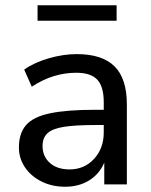

<svg xmlns="http://www.w3.org/2000/svg" viewBox="-20 -702 573 731"><path d="M228 9Q178 9 138 -11Q98 -31 75 -65Q52 -99 52 -141Q52 -194 79 -225.5Q106 -257 170 -270.5Q234 -284 342 -284H375V-313Q375 -372 350.5 -398.5Q326 -425 270 -425Q228 -425 186 -412.5Q144 -400 101 -372L72 -437Q110 -464 165.5 -480Q221 -496 272 -496Q369 -496 416 -449.5Q463 -403 463 -304V0H377V-83Q359 -40 320 -15.5Q281 9 228 9ZM245 -57Q301 -57 338 -97Q375 -137 375 -198V-226H344Q266 -226 222.5 -219Q179 -212 160.5 -194.5Q142 -177 142 -146Q142 -107 169.5 -82Q197 -57 245 -57ZM123 -623V-682H424V-623Z"/></svg>

Font: Nunito Sans Medium
Style: Regular
Weight: 500
Designer: Vernon Adams
Foundry: Vernon Adams
Version: Version 3.101; ttfautohint (v1.8.4.7-5d5b);gftools[0.9.27]